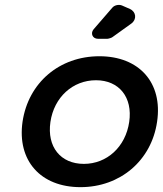

<svg xmlns="http://www.w3.org/2000/svg" viewBox="-20 -768 672 792"><path d="M516 -731 484 -745C471 -751 452 -747 443 -736L366 -647C352 -630 362 -608 384 -608H423C427 -608 441 -612 444 -615L522 -671C545 -688 542 -719 516 -731ZM390 -536C225 -536 97 -427 73 -266C50 -106 147 4 312 4C476 4 605 -106 628 -266C652 -427 554 -536 390 -536ZM376 -437C471 -437 528 -367 513 -265C498 -162 421 -92 326 -92C230 -92 173 -162 188 -265C203 -367 280 -437 376 -437Z"/></svg>

Font: Trueno
Style: RoundIt
Weight: 400
Designer: Julieta Ulanovsky, Jasper
Foundry: Julieta Ulanovsky, Cannot Into Space Fonts
Version: Version 3.001